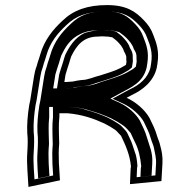

<svg xmlns="http://www.w3.org/2000/svg" viewBox="-20 -698 707 756"><path d="M476.2 -443C474.6 -441.7 473.1 -440.7 471.7 -440L454.1 -430C429.8 -417.2 402.1 -410.5 374.5 -401C351.1 -395.8 326.3 -383 301.7 -383C291.7 -381.8 276.1 -379.6 266.7 -377C260.8 -377 245.5 -375 239.4 -375H233.4L238 -404C242.4 -419.7 247.4 -434.4 252.1 -449L256.5 -464L260.4 -476C281.3 -518.6 307.9 -554 365.7 -554C371.2 -554.7 376.6 -555 381.9 -555C387.9 -555 394.2 -554.7 400.7 -554C406.1 -554 411 -553.3 415.4 -552C418.1 -552 420.4 -551.7 422.3 -551C431.7 -544 441.5 -536.5 449 -527.5L457 -518C461.7 -510.8 465.3 -506 467.7 -497C471.6 -488.8 478.9 -479.3 477.1 -468C477.7 -463.3 478 -458.7 477.9 -454ZM597.4 -432 600.1 -449C607.7 -496.8 595.8 -529.5 583.7 -560C575.8 -583.1 563.2 -600.7 547.3 -617.5C513.5 -653.2 477.3 -678 401.4 -678C323.6 -678 268.4 -657.8 225.6 -616C188.9 -582.1 154.7 -540.6 138.7 -484L134.4 -470C132.3 -464.7 130.4 -459 128.7 -453L124.2 -437C119.4 -425.2 116.2 -411.4 113.9 -397L99 -303C98.1 -297.7 96.8 -291.3 95 -284C88.9 -245.8 85.5 -206.6 87.4 -173C90.2 -151 89.2 -123 87.5 -98C85.8 -74.9 86.5 -50.3 87.8 -30L92 38L216.1 12L211.9 -56C212.1 -72.7 210.5 -92.8 211.6 -111L213.1 -133C212.4 -160.4 211.2 -188.5 212.1 -215L213.9 -239C213.9 -243.7 213.9 -248 213.9 -252H246.9C304.4 -246.7 348.1 -231.5 390.6 -212L412.7 -200L425.4 -192C429 -189.3 432.9 -186.7 437.1 -184C439.4 -181.3 454.1 -166.2 456.8 -163C474.3 -125.5 491.2 -90.5 495.7 -42L494.4 -34L491.7 27L615.6 15L619.6 -54C621.4 -81.1 616.6 -104.8 610.8 -125C608.3 -139.1 601.9 -150.1 598 -164C591.3 -188.9 579.4 -211 568.9 -233C550.5 -266.1 514.6 -296.4 478.6 -313C485.9 -317 492.8 -320.7 499.3 -324C541.6 -343.6 585.2 -377.5 597.4 -432ZM499.5 -432.6 503.2 -455.8C503.3 -461.1 503 -467.5 502.6 -472C504 -492.7 493.8 -504.8 491.7 -508.9C487.4 -522.5 482.8 -527.7 478.3 -534.7L469.5 -545.2C460 -556.5 449 -564.7 439.4 -571.8C436.6 -573.9 426.4 -576.6 423.1 -576.9C415.8 -578.5 409.7 -578.9 406 -579C399.1 -579.7 392.4 -580 385.9 -580C358 -580 330.4 -573.5 313.4 -568.2C273.6 -549.7 251.7 -512 237 -482L232.4 -467.7L228 -452.7C222.8 -436.8 218.1 -422.6 213.2 -405.6L204.4 -350H235.4C244.9 -350 260.3 -352 262.8 -352H266.3C273.4 -354 289.4 -356.8 299.3 -358C334.5 -359 358.5 -372.7 377.8 -377C404.5 -386.1 433.4 -392.7 463.5 -408.5L479.6 -417.7C487.8 -422.2 487.6 -422.4 491 -425.3ZM572.6 -432.9C562.8 -391 530 -364.1 491.2 -346.1C483.1 -342 477 -338.7 469.1 -334.4L423.2 -309.3L465.1 -290C497.2 -275.3 530.7 -246 546 -219C556.9 -196.1 567.5 -176.1 573.5 -154C578.5 -136.6 584.1 -126.7 585.8 -117.1C589.5 -96.2 596 -76.7 594.3 -51.6L591.8 -7.4L518.1 -0.3L519.6 -35.4L521.1 -45.1C519.5 -62.8 518.1 -82.8 510.6 -100.4C506.6 -110.9 502.6 -126.7 496.9 -140.4C492.3 -151.5 485.9 -163.9 480.1 -176.2C477.2 -182.5 460 -199 457.6 -201.7C453.7 -206.4 446.6 -209.8 441.9 -213.3L428 -222.1L404.7 -234.7C378.8 -246.6 349.2 -257.3 320.4 -264.9C296.6 -273.9 274.8 -274.9 252 -277H188.4L188.6 -247.9C188.6 -244.6 188.6 -239 188.6 -236.2L186.8 -212.4C185.8 -183.8 187.1 -156.5 187.7 -129.6L186.3 -108.6C185.1 -87.3 186.8 -67.1 186.5 -51.5L189.3 -7.1L115.7 8.3L113 -35.4C111.8 -55 111.2 -78.6 112.8 -100.2C114.5 -125.8 115.5 -155.5 112.6 -179C111 -209.7 114.2 -246.7 119.8 -282.9C121.7 -290.5 123 -296.9 124 -303L138.9 -397C141.1 -411.1 144.3 -423 148.1 -432.4L153.1 -450.1C154.7 -456 156.3 -460.4 158.2 -465.2L162.9 -480.7C177.2 -531.1 206.4 -566.8 241.6 -599.3C278.1 -635 323.7 -653 397.4 -653C467.1 -653 495.8 -632.5 527.6 -599C542.5 -583.2 552.7 -568.8 559.7 -548.3C572.1 -517.2 581.7 -490.7 575.1 -449ZM515 -435.8C507.9 -429.6 506.1 -427.1 495.9 -421.6L478.9 -411.9C445.9 -394.6 413.9 -387.2 388 -378.3C373.7 -375.1 348.8 -359.9 302.4 -358.1C287.2 -356.1 280.9 -354.6 271.5 -352H263.5C259.3 -351.7 249.1 -350 235.4 -350H189.4L198.1 -405C202.8 -421.6 207.6 -435.9 212.7 -451.3L217 -466.3L221.4 -479.9C235.1 -507.7 252.9 -543.9 297.4 -564.5C313 -571.7 330.7 -578 365.8 -579C370.5 -579.4 379.5 -580 385.9 -580C408.8 -580 431 -577.8 450.1 -571.1C461.7 -562.5 474 -553.9 485.1 -540.8L493.9 -530.2C498.3 -523.4 503.4 -517 506.9 -505C510 -499.1 518.7 -489.4 517.4 -470.3C517.9 -466.4 518.2 -460 518.1 -455.1ZM557.5 -432.5 560.1 -449C567.1 -493.2 556.8 -521.2 544.5 -552.2C537.2 -573.5 526.9 -587.7 512.1 -603.3C480 -637.2 455.7 -653 397.4 -653C332.7 -653 294.9 -639.3 258.5 -603.8C223.5 -571.4 193.2 -534.8 178.2 -481.9L173.7 -467C171.7 -462 170 -457.1 168.3 -451.2L163.5 -434.1C159.4 -423.9 156.1 -411.2 153.9 -397L139 -303C138.1 -297.2 136.7 -290.8 134.9 -283.3C129.1 -246.4 125.8 -208.5 127.5 -176.8C130.4 -153.9 129.4 -124.7 127.7 -99.4C126 -77.2 126.6 -53.3 127.9 -33.4L130.3 4.4L174.7 -4.9L171.7 -53.2C171.9 -69.1 170.2 -89.4 171.4 -109.5L172.9 -130.9C172.2 -157.9 171 -185.6 171.9 -213.4L173.7 -237.2C173.7 -240.7 173.7 -245.9 173.7 -249.4L173.5 -277H253.8C277 -274.9 301.7 -274 330.4 -263.5C359.7 -255.7 391 -244.3 417.6 -232.1L441.7 -219L456.4 -209.8C459.7 -207.3 463 -205 467.1 -202.4C474.3 -197.9 487.1 -183 494.5 -174.3C500.2 -162 506.2 -148.4 511.7 -137.6C526 -109.6 532.9 -77.5 536 -43.9L534.5 -34.9L533.1 -1.9L576.7 -6.2L579.4 -52.5C582.4 -97.8 568.7 -121.2 558.3 -157.4C552.2 -180.1 541.3 -200.8 530.5 -223.3C514.9 -251 481.6 -279.1 452.7 -292.4L414.9 -309.8L453.7 -331C495.7 -354 543.6 -372.3 557.5 -432.5Z"/></svg>

Font: Tape
Style: Regular
Weight: 500
Foundry: Cannot Into Space Fonts
Version: Version 0.97